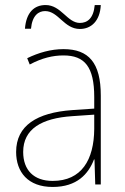

<svg xmlns="http://www.w3.org/2000/svg" viewBox="-20 -732 498 762"><path d="M79 -618H103C108 -672 134 -688 159 -688C212 -688 234 -617 297 -617C342 -617 377 -649 380 -712H356C351 -658 326 -641 297 -641C247 -641 223 -712 161 -712C116 -712 84 -683 79 -618ZM232 -537C182 -537 133 -523 88 -501L98 -476C147 -502 190 -512 232 -512C316 -512 354 -467 354 -347V-301L266 -295C127 -285 44 -234 44 -129C44 -49 91 10 189 10C286 10 331 -42 353 -99H355L358 0H380V-353C380 -483 332 -537 232 -537ZM267 -271 354 -277V-220C353 -98 304 -14 189 -14C114 -14 72 -57 72 -129C72 -220 145 -263 267 -271Z"/></svg>

Font: Noto Sans Armenian SemiCondensed Thin
Style: Regular
Weight: 100
Width: 4
Designer: Monotype Design Team
Foundry: Monotype Imaging Inc.
Version: Version 2.008